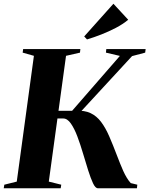

<svg xmlns="http://www.w3.org/2000/svg" viewBox="-36 -1005 798 1025"><path d="M486.5 0Q473 0 460.5 -26.8Q448 -53.5 434.5 -96.2Q421 -139 407 -186.5Q393 -234 377 -276.5Q361 -319 342.2 -345.8Q323.5 -372.5 301.5 -372.5H201L205.5 -413.5H349L604 -706.5L529.5 -724L531.5 -743H741.5L739 -724L669 -705.5L359.5 -370L367.5 -413.5Q415 -416.5 447.2 -401.2Q479.5 -386 503.2 -354.8Q527 -323.5 547 -277.5Q567 -231.5 589 -173.5Q597 -153 605.2 -132Q613.5 -111 622.2 -91.8Q631 -72.5 641 -56Q651 -39.5 662 -27.5L697 -19L695 0ZM-16 0 -13 -19 53.5 -35.5 145 -707 85 -724 87.5 -743H393L391 -724L316.5 -707L224.5 -35.5L291 -19L288 0ZM428.5 -794.5 413.5 -810.5 569.5 -985 648.5 -899.5Q619.5 -875.5 582 -856Q544.5 -836.5 505 -821Q465.5 -805.5 428.5 -794.5Z"/></svg>

Font: Merriweather 144pt ExtraBold
Style: Italic
Weight: 800
Italic angle: -7.8°
Version: Version 2.101